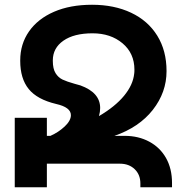

<svg xmlns="http://www.w3.org/2000/svg" viewBox="-20 -787 785 807"><path d="M703 -18V0H570V-16Q570 -53 546 -76Q522 -99 484 -99H177V0H42V-292H177V-216H192Q226 -231 252 -255.5Q278 -280 278 -303Q278 -336 216 -350Q136 -369 100.5 -413Q65 -457 65 -531V-533Q65 -602 102 -655Q139 -708 207 -737.5Q275 -767 367 -767Q460 -767 531 -733.5Q602 -700 641 -637Q680 -574 680 -488Q680 -399 622.5 -325.5Q565 -252 461 -216H504Q562 -216 607.5 -191.5Q653 -167 678 -122.5Q703 -78 703 -18ZM293 -435Q312 -430 318 -428Q401 -398 401 -333Q401 -317 396 -299Q464 -339 501.5 -384.5Q539 -430 544 -477Q545 -483 545 -494Q545 -563 495 -605Q445 -647 369 -647Q291 -647 246.5 -616Q202 -585 202 -533V-531Q202 -498 213.5 -479.5Q225 -461 243 -452.5Q261 -444 293 -435Z"/></svg>

Font: Montserrat arm2 Medium
Style: Regular
Weight: 500
Designer: Julieta Ulanovsky
Foundry: Julieta Ulanovsky
Version: Version 6.000